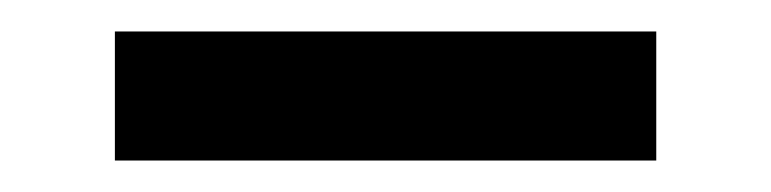

<svg xmlns="http://www.w3.org/2000/svg" viewBox="-20 -731 490 122"><path d="M53 -629V-711H397V-629Z"/></svg>

Font: Iosevka Etoile Heavy
Style: Regular
Weight: 900
Designer: Belleve Invis
Foundry: Belleve Invis
Version: Version 22.1.2; ttfautohint (v1.8.4)